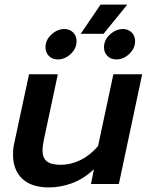

<svg xmlns="http://www.w3.org/2000/svg" viewBox="-20 -805 650 840"><path d="M420 -785H537L433 -657H333ZM179 -598Q179 -630 205 -654Q231 -678 262 -678Q285 -678 300 -663Q315 -648 315 -625Q315 -593 289.5 -569Q264 -545 233 -545Q209 -545 194 -560Q179 -575 179 -598ZM435 -598Q435 -630 461 -654Q487 -678 518 -678Q541 -678 556 -663Q571 -648 571 -625Q571 -593 545.5 -569Q520 -545 489 -545Q465 -545 450 -560Q435 -575 435 -598ZM37 -128Q37 -156 42 -177L107 -480H233L171 -189Q166 -162 166 -147Q166 -114 185 -99Q204 -84 246 -84Q289 -84 331.5 -104.5Q374 -125 409 -166L476 -480H602L500 0H378L391 -65Q349 -24 297.5 -4.5Q246 15 194 15Q117 15 77 -23.5Q37 -62 37 -128Z"/></svg>

Font: Prompt Medium
Style: Italic
Weight: 500
Italic angle: -12°
Designer: Katatrad Team
Foundry: CadsonDemak
Version: Version 1.001